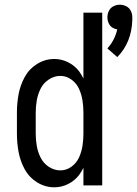

<svg xmlns="http://www.w3.org/2000/svg" viewBox="-20 -789 583 817"><path d="M211 8Q172 8 138 -13Q104 -34 85 -69Q66 -104 59 -142.5Q52 -181 52 -220V-310Q52 -349 59 -387.5Q66 -426 85 -461Q104 -496 138 -517Q172 -538 211 -538Q242 -538 270 -524Q298 -510 317 -485Q327 -471 335 -455V-735H415V0H335V-75Q327 -59 317 -45Q298 -20 270 -6Q242 8 211 8ZM237 -64Q263 -64 284.5 -80Q306 -96 316.5 -119.5Q327 -143 331 -168.5Q335 -194 335 -220V-310Q335 -336 331 -361.5Q327 -387 316.5 -410.5Q306 -434 284.5 -450Q263 -466 237 -466Q211 -466 188 -451Q165 -436 153 -412Q141 -388 136.5 -362Q132 -336 132 -310V-220Q132 -194 136.5 -168Q141 -142 153 -118Q165 -94 188 -79Q211 -64 237 -64ZM363 -215V-219ZM479 -546 437 -583Q468 -617 479 -664Q471 -665 463 -669Q450 -675 443.5 -688Q437 -701 437 -715.5Q437 -730 443.5 -743Q450 -756 463 -762.5Q476 -769 490 -769Q504 -769 517 -762.5Q530 -756 536.5 -743Q543 -730 543 -716Q543 -710 543 -704Q540 -608 479 -546Z"/></svg>

Font: Iosevka SS01
Style: Regular
Weight: 400
Monospace: yes
Designer: Belleve Invis
Foundry: Belleve Invis
Version: 2.3.3; ttfautohint (v1.8.3)